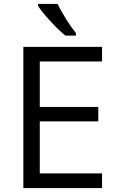

<svg xmlns="http://www.w3.org/2000/svg" viewBox="-20 -951 596 971"><path d="M496.1 0H98.1V-713.9H496.1V-640.1H181.2V-410.2H477.1V-336.9H181.2V-74.2H496.1ZM364.3 -771H310.5Q278.8 -796.4 235.4 -843.3Q191.9 -890.1 172.4 -920.9V-931.2H271.5Q287.1 -897.5 314.9 -853.3Q342.8 -809.1 364.3 -783.2Z"/></svg>

Font: HunimalSansv1.5
Style: Regular
Weight: 400
Foundry: Ascender Corporation
Version: Version 1.10